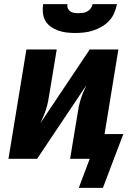

<svg xmlns="http://www.w3.org/2000/svg" viewBox="-20 -770 640 931"><path d="M345 -610Q324 -610 302.5 -612.5Q281 -615 262 -622Q243 -629 226.5 -640.5Q210 -652 200 -669.5Q190 -687 188 -708Q186 -729 189 -750H307Q305 -739 309 -729.5Q313 -720 321 -714.5Q329 -709 339.5 -707.5Q350 -706 361 -706Q371 -706 382 -707.5Q393 -709 403 -714.5Q413 -720 420 -729.5Q427 -739 429 -750H547Q543 -728 534 -707Q525 -686 509 -669Q493 -652 473 -640.5Q453 -629 431.5 -622Q410 -615 388 -612.5Q366 -610 345 -610ZM362 141 415 0H320L355 -212Q358 -231 361.5 -249.5Q365 -268 370.5 -286Q376 -304 383.5 -322Q391 -340 399 -357L160 0H21L108 -530H255L220 -318Q217 -299 213.5 -280.5Q210 -262 204.5 -244Q199 -226 191.5 -208Q184 -190 176 -173L415 -530H554L487 -120H578L479 141Z"/></svg>

Font: Iosevka Curly HvExObl
Style: Regular
Weight: 900
Width: 7
Italic angle: -9°
Monospace: yes
Designer: Belleve Invis
Foundry: Belleve Invis
Version: Version 11.1.0; ttfautohint (v1.8.3)